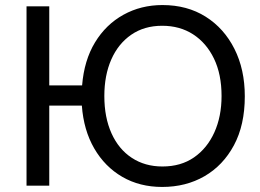

<svg xmlns="http://www.w3.org/2000/svg" viewBox="-20 -735 1029 760"><path d="M622 5Q533 5 464 -35Q395 -75 353 -147.5Q311 -220 304 -317H175V0H85V-710H175V-397H305Q313 -496 356 -567Q399 -638 468.5 -676.5Q538 -715 623 -715Q721 -715 794 -669Q867 -623 908 -541.5Q949 -460 949 -354Q949 -240 906 -160Q863 -80 789.5 -37.5Q716 5 622 5ZM623 -76Q696 -76 748 -112Q800 -148 828.5 -211Q857 -274 857 -355Q857 -441 827 -503Q797 -565 744.5 -599Q692 -633 622 -633Q551 -633 499.5 -597.5Q448 -562 420.5 -499.5Q393 -437 393 -355Q393 -270 421.5 -207Q450 -144 502 -110Q554 -76 623 -76Z"/></svg>

Font: Raleway Medium
Style: Regular
Weight: 500
Designer: Matt McInerney, Pablo Impallari, Rodrigo Fuenzalida
Foundry: Matt McInerney, Pablo Impallari, Rodrigo Fuenzalida
Version: Version 4.026